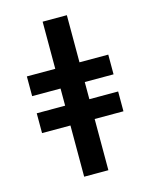

<svg xmlns="http://www.w3.org/2000/svg" viewBox="-115 -834 715 909"><g transform="rotate(-15 243.0 -380.0)"><path d="M183.1 -759.8V-528.8H43.9V-432.1H183.1V-348.1H43.9V-251H183.1V0H301.8V-251H442.9V-348.1H301.8V-432.1H442.9V-528.8H301.8V-759.8Z"/></g></svg>

Font: Avrile Sans
Style: Bold
Weight: 700
Designer: Monotype Design Team, Google (font), Stefan Peev (BGR Cyrillic), Cristiano Sobral (main changes)
Foundry: The Avrile Sans Project Authors
Version: Version 3.110